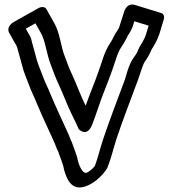

<svg xmlns="http://www.w3.org/2000/svg" viewBox="-20 -783 769 855"><path d="M94.9 -655.2 137.8 -679.3 162.7 -635.1C182.9 -599.7 187.5 -538.3 208.6 -488.4C216.2 -467.7 229.3 -432.1 239.2 -412.1C260.4 -367.3 278.6 -315.3 301.4 -269.7C312.9 -248.1 318.2 -234.5 329.6 -210.3L330.2 -208.4C330.2 -208.4 366.5 -168.1 390.2 -227.5C406.1 -267.3 419.2 -310.5 432.4 -346C456.1 -406.6 475.3 -454.6 496.2 -519.4C504.3 -545.5 512.8 -562.7 519.9 -572.7C541.6 -604 545.6 -620.9 554.8 -633.3C556.7 -635.7 558.6 -639 559.7 -641L565 -651.6C567.9 -656.8 570.3 -662.3 572.4 -670.1L578.2 -688.2L641.8 -668.7L628.8 -625.8C623.5 -610.3 612.6 -592.4 601.1 -573.2C599.9 -571.1 598.5 -568.2 597.8 -566.5C589.9 -546.9 588.7 -545.1 573.4 -523.7C552.5 -494.5 540.3 -440 535.4 -426.4C503.3 -339.5 468.6 -251.2 437.9 -159C423.3 -113.3 416 -80.5 402.6 -44.3C393 -31.8 378.7 -19.6 367.3 -14.3C355.2 -8.7 340.1 -23.4 327.4 -64.4C323.9 -87.7 316.5 -102.3 311.7 -116.6L307.6 -128.9L302.4 -142.8C301.5 -147.6 298.8 -152.4 297.8 -154C290.8 -168.3 288.7 -178.9 277.9 -200.7C252 -258.3 228.7 -306.2 204.3 -364.8C191.3 -397.2 182.4 -412.1 170.5 -444.1C159 -475.9 148.6 -496.3 141.1 -526.3C134.5 -550.7 128.9 -573.1 122.3 -594.9C120.2 -605.9 118.9 -611.6 114.5 -620.4C107.7 -632.7 101.3 -644 94.9 -655.2ZM44 -686.6C7.9 -666.3 17.5 -642.8 20.7 -637.2C32.4 -616.5 43.8 -596.6 55.4 -575.6C56.7 -573 57.6 -566.1 60.1 -557.9C66.8 -536.2 71.8 -515.8 78.9 -489.8C87.4 -455.9 98.8 -433.1 109.4 -403.9C122.5 -368.8 131.5 -353.8 143.7 -323.2C168.9 -262.6 192.3 -214.7 218.1 -157.3C228.2 -137.1 228.6 -126.9 239.8 -107C242.3 -96.9 246.9 -87.4 250.3 -77.4C256.1 -60 262.6 -45.5 264.3 -31.6C264.4 -30.7 264.8 -29 265.1 -27.9C274.1 1.3 293.3 78.9 372.6 42.3C406.9 26.5 436.2 -2.2 454.5 -29.7C456.2 -32.1 458.2 -35.9 459.4 -39C477.1 -85.1 484.1 -118.9 498.1 -163C527.6 -251.4 562.3 -339.8 594.6 -427.6C600.9 -444.6 615.8 -492.6 621.7 -503.8C635.7 -523.6 645.3 -538.9 654.8 -562C665.3 -579.4 679.9 -602.3 689.2 -630.3L709.4 -696.8C712.9 -708.3 709.4 -721.4 698.1 -724.9L581.1 -760.9C542.1 -772.9 531.8 -727.7 531.8 -727.7L510.9 -662C509.2 -658.9 507.7 -655.8 506.2 -652.7C486.8 -625.2 482 -607.8 472.2 -593.5C456.5 -571 445 -544.7 435.7 -514.6C416.1 -453.6 397.2 -406.3 373.6 -346C369.1 -334 366.1 -325.5 361.6 -312.4C339.9 -353.5 321.1 -408.7 298.8 -455.9C290.1 -473.2 277.2 -508.2 269.4 -529.6C251.1 -572.1 248.1 -633.9 221.3 -680.9L186.3 -742.8C180.7 -752.7 165.8 -754.9 151 -746.6Z"/></svg>

Font: Tape
Style: Regular
Weight: 500
Foundry: Cannot Into Space Fonts
Version: Version 0.97